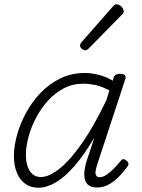

<svg xmlns="http://www.w3.org/2000/svg" viewBox="-20 -860 663 897"><path d="M158 17Q124 17 98.5 -1Q73 -19 59 -52.5Q45 -86 45 -131Q45 -177 59.5 -229.5Q74 -282 102 -333.5Q130 -385 170.5 -427Q211 -469 262.5 -494Q314 -519 377 -519Q408 -519 442.5 -510Q477 -501 507 -483L511 -498Q515 -508 522 -511.5Q529 -515 541 -515Q559 -515 564 -508Q569 -501 565 -489L435 -94Q428 -73 426.5 -59.5Q425 -46 430 -39Q435 -32 445 -32Q461 -32 478.5 -44Q496 -56 513 -73.5Q530 -91 544 -108Q550 -116 555.5 -116.5Q561 -117 569 -111Q579 -104 580 -97.5Q581 -91 577 -84Q565 -67 543.5 -43Q522 -19 494 -1.5Q466 16 434 16Q409 16 395.5 6.5Q382 -3 377 -20Q372 -37 374.5 -60Q377 -83 385 -109Q394 -135 403 -162Q412 -189 420 -216Q373 -136 327.5 -84Q282 -32 240 -7.5Q198 17 158 17ZM101 -136Q101 -106 109 -82.5Q117 -59 132.5 -46Q148 -33 171 -33Q210 -33 260 -73.5Q310 -114 365 -193.5Q420 -273 477 -392L491 -437Q455 -457 425 -463Q395 -469 368 -469Q319 -469 277.5 -447Q236 -425 203.5 -389Q171 -353 148 -309Q125 -265 113 -220Q101 -175 101 -136ZM377 -625Q371 -625 362.5 -632Q354 -639 354 -646Q354 -651 355.5 -654.5Q357 -658 361 -663L505 -827Q511 -835 515.5 -837.5Q520 -840 525 -840Q532 -840 540 -835Q548 -830 553 -822.5Q558 -815 558 -808Q558 -803 556.5 -799.5Q555 -796 550 -792L395 -634Q386 -625 377 -625Z"/></svg>

Font: Playwrite US Trad ExtraLight
Style: Regular
Weight: 250
Designer: Veronika Burian, José Scaglione
Foundry: TypeTogether
Version: Version 1.003